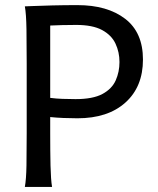

<svg xmlns="http://www.w3.org/2000/svg" viewBox="-20 -738 623 758"><path d="M178.2 -275.9V-212.4Q178.2 -140.1 179.4 -84.5Q180.7 -28.8 185.5 0H78.1Q83.5 -29.3 84.5 -84.7Q85.4 -140.1 85.4 -212.4V-488.3Q85.4 -560.1 84.5 -621.8Q83.5 -683.6 78.1 -712.9Q78.1 -712.9 108.4 -714.1Q138.7 -715.3 186.3 -716.6Q233.9 -717.8 285.6 -717.8Q403.8 -717.8 474.1 -663.8Q544.4 -609.9 544.4 -502.9Q544.4 -395.5 475.3 -333.3Q406.2 -271 285.6 -271Q258.8 -271 230.5 -272.2Q202.1 -273.4 178.2 -275.9ZM178.2 -637.2V-351.6Q201.2 -348.6 226.1 -347.7Q251 -346.7 278.3 -346.7Q346.7 -346.7 384.3 -366.9Q421.9 -387.2 436.8 -420.7Q451.7 -454.1 451.7 -493.2Q451.7 -532.2 436 -565.7Q420.4 -599.1 383.1 -619.4Q345.7 -639.6 280.8 -639.6Q246.6 -639.6 224.9 -638.9Q203.1 -638.2 178.2 -637.2Z"/></svg>

Font: Kanchenjunga
Style: Regular
Weight: 400
Designer: Becca Hirsbrunner Spalinger
Foundry: SIL International
Version: Version 2.001